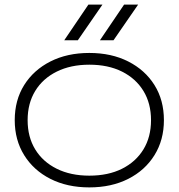

<svg xmlns="http://www.w3.org/2000/svg" viewBox="-20 -802 776 834"><path d="M368 12Q272 12 199 -25Q126 -62 85 -128Q44 -194 44 -280Q44 -367 85 -432.5Q126 -498 199 -535Q272 -572 368 -572Q464 -572 537 -535Q610 -498 651 -432.5Q692 -367 692 -280Q692 -194 651 -128Q610 -62 537 -25Q464 12 368 12ZM368 -39Q450 -39 510 -69Q570 -99 603 -153Q636 -207 636 -280Q636 -353 603 -407Q570 -461 510 -491Q450 -521 368 -521Q287 -521 226.5 -491Q166 -461 133 -407Q100 -353 100 -280Q100 -207 133 -153Q166 -99 226.5 -69Q287 -39 368 -39ZM364 -782H425L318 -627H259ZM519 -782H580L473 -627H414Z"/></svg>

Font: Bounded
Style: Regular
Weight: 200
Designer: Vlad Churkin
Version: Version 1.0